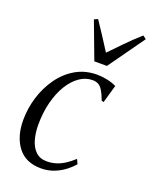

<svg xmlns="http://www.w3.org/2000/svg" viewBox="-150 -884 771 975"><g transform="rotate(20 235.0 -396.0)"><path d="M193.5 9.5Q110.5 9.5 68 -46.2Q25.5 -102 25.5 -190.5Q25.5 -254 44.2 -315Q63 -376 98.5 -426Q134 -476 185 -505.8Q236 -535.5 300.5 -535.5Q326 -535.5 355.2 -529.5Q384.5 -523.5 405.5 -512.5L378 -416L366.5 -419Q354.5 -451.5 343.5 -469.2Q332.5 -487 319.5 -494.2Q306.5 -501.5 288 -501.5Q250.5 -501.5 217.5 -478.2Q184.5 -455 159.2 -413.5Q134 -372 119.8 -316.2Q105.5 -260.5 105.5 -194.5Q105.5 -150.5 116 -114Q126.5 -77.5 149.2 -55.8Q172 -34 208 -34Q235.5 -34 259.2 -41.5Q283 -49 305 -63.2Q327 -77.5 350 -98.5L361.5 -74Q345 -54 319.5 -34.5Q294 -15 262.2 -2.8Q230.5 9.5 193.5 9.5ZM263 -594 188 -793.5 207.5 -802.5Q229.5 -769.5 253.5 -733.2Q277.5 -697 303.5 -655.5Q337.5 -690.5 372.2 -726.5Q407 -762.5 452 -802.5L470 -789L331 -594Z"/></g></svg>

Font: Merriweather 96pt Light
Style: Italic
Weight: 300
Italic angle: -7.8°
Version: Version 2.101